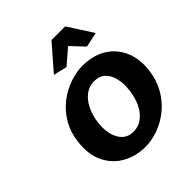

<svg xmlns="http://www.w3.org/2000/svg" viewBox="-206 -876 1022 1022"><g transform="rotate(-45 305.0 -365.0)"><path d="M300 13Q229.5 13 172.2 -18.8Q115 -50.5 84.8 -111.2Q54.5 -172 65 -259Q73.5 -329.5 105.2 -380.8Q137 -432 181.5 -465Q226 -498 275 -514Q324 -530 367 -530Q446.5 -530 502.5 -495.5Q558.5 -461 584.8 -399.8Q611 -338.5 601 -259Q593 -195.5 564 -145Q535 -94.5 492.2 -59.2Q449.5 -24 399.5 -5.5Q349.5 13 300 13ZM312 -89Q351 -89 380.5 -112Q410 -135 428.2 -173.5Q446.5 -212 452 -259Q458 -305.5 449.2 -344Q440.5 -382.5 416.8 -405.2Q393 -428 354 -428Q315 -428 285.5 -405.2Q256 -382.5 237.5 -344Q219 -305.5 213 -259Q204 -184 230.8 -136.5Q257.5 -89 312 -89ZM303 -585 226 -603 348 -743H451L541 -603L457 -585L388 -658Z"/></g></svg>

Font: Expletus Sans
Style: Bold Italic
Weight: 700
Italic angle: -7°
Version: Version 7.500